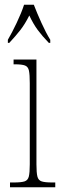

<svg xmlns="http://www.w3.org/2000/svg" viewBox="-20 -786 259 806"><path d="M22 0V-20H38Q69 -20 83 -24.5Q97 -29 101 -45Q105 -61 105 -96V-437Q105 -473 101.5 -489.5Q98 -506 85 -511Q72 -516 43 -516H37V-536H133V-96Q133 -61 137 -45Q141 -29 155 -24.5Q169 -20 199 -20H212V0ZM13 -619Q30 -648 50 -690Q70 -732 81 -766H122Q135 -732 154 -690Q173 -648 191 -619V-606H185Q157 -635 138.5 -660Q120 -685 103 -721Q85 -685 65.5 -660Q46 -635 19 -606H13Z"/></svg>

Font: Noto Serif Tamil ExtraCondensed Thin
Style: Italic
Weight: 100
Width: 2
Italic angle: -12°
Designer: Indian Type Foundry, Tom Grace, and the Monotype Design Team
Foundry: Monotype Imaging Inc.
Version: Version 2.003; ttfautohint (v1.8.4.7-5d5b)